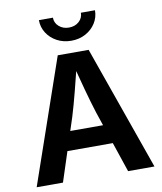

<svg xmlns="http://www.w3.org/2000/svg" viewBox="-100 -1026 936 1106"><g transform="rotate(-10 368.5 -473.0)"><path d="M23.9 0 275.4 -727.5H456.1L712.9 0H558.6L436 -364.3Q416 -427.7 394.8 -505.1Q373.5 -582.5 349.1 -677.2H378.9Q355.5 -582 335.4 -504.2Q315.4 -426.3 296.4 -364.3L177.7 0ZM175.8 -174.3V-285.6H561.5V-174.3ZM367.7 -796.4Q321.3 -796.4 284.2 -816.4Q247.1 -836.4 225.3 -870.4Q203.6 -904.3 203.6 -945.8H285.6Q285.6 -915 309.1 -894.3Q332.5 -873.5 367.7 -873.5Q402.8 -873.5 426 -894.3Q449.2 -915 449.2 -945.8H531.7Q531.7 -904.3 510 -870.4Q488.3 -836.4 451.2 -816.4Q414.1 -796.4 367.7 -796.4Z"/></g></svg>

Font: Inter Cardless
Style: Bold
Weight: 700
Designer: Rasmus Andersson
Foundry: rsms
Version: Version 4.001;git-9221beed3